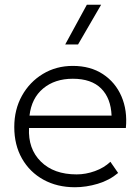

<svg xmlns="http://www.w3.org/2000/svg" viewBox="-20 -772 590 807"><path d="M295 15Q220 15 162.5 -16.8Q105 -48.5 72.5 -105.5Q40 -162.5 40 -238Q40 -311.5 72.2 -369.5Q104.5 -427.5 160.2 -461.2Q216 -495 286 -495Q360 -495 412.5 -460.5Q465 -426 490.5 -367Q516 -308 509 -234H102Q97.5 -146.5 151.8 -92.8Q206 -39 302 -39Q340.5 -39 378.8 -52.8Q417 -66.5 444 -92L476.5 -45Q439.5 -14 390.8 0.5Q342 15 295 15ZM104 -286H449Q446 -359.5 405 -400.2Q364 -441 286 -441Q210.5 -441 161.5 -400.2Q112.5 -359.5 104 -286ZM254 -585 345 -752H405L308 -585Z"/></svg>

Font: Geologica Thin
Style: Regular
Weight: 100
Designer: Sindre Bremnes, Frode Helland
Foundry: Monokrom Skriftforlag AS
Version: Version 1.010; ttfautohint (v1.8.4.7-5d5b);gftools[0.9.28]